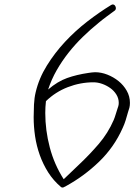

<svg xmlns="http://www.w3.org/2000/svg" viewBox="-20 -804 599 855"><path d="M558.6 -345.7Q558.6 -334 556.2 -324.2Q553.7 -314.5 549.8 -303.7Q544.9 -286.1 539.6 -268.6Q534.2 -251 526.4 -234.4Q488.3 -148.4 420.9 -83.5Q353.5 -18.6 272.5 25.4Q270.5 27.3 268.6 27.3Q262.7 31.2 258.8 31.2Q253.9 31.2 251 28.3Q217.8 0 194.8 -36.1Q171.9 -72.3 157.2 -113.3Q142.6 -154.3 136.2 -197.3Q129.9 -240.2 129.9 -282.2Q129.9 -307.6 131.3 -337.9Q132.8 -368.2 138.7 -392.6Q153.3 -455.1 188.5 -511.7Q223.6 -568.4 269.5 -617.7Q315.4 -667 369.1 -708.5Q422.9 -750 475.6 -782.2Q479.5 -784.2 481.4 -784.2Q488.3 -784.2 492.2 -778.8Q496.1 -773.4 496.1 -767.6Q496.1 -761.7 492.2 -757.8Q473.6 -744.1 455.1 -730.5Q436.5 -716.8 418.9 -702.1Q382.8 -672.9 348.6 -639.6Q314.5 -606.4 285.2 -569.3Q255.9 -532.2 232.4 -491.2Q209 -450.2 194.3 -405.3Q236.3 -441.4 278.8 -456.5Q321.3 -471.7 375 -479.5Q382.8 -480.5 389.2 -481.4Q395.5 -482.4 403.3 -482.4Q430.7 -482.4 458 -471.7Q485.4 -460.9 507.8 -442.9Q530.3 -424.8 544.4 -399.9Q558.6 -375 558.6 -345.7ZM508.8 -345.7Q508.8 -366.2 498 -383.3Q487.3 -400.4 470.7 -412.1Q454.1 -423.8 434.6 -430.7Q415 -437.5 396.5 -437.5Q337.9 -437.5 282.2 -416Q226.6 -394.5 184.6 -353.5Q181.6 -327.1 181.6 -300.8Q181.6 -223.6 201.7 -147.5Q221.7 -71.3 263.7 -5.9L331.1 -70.3Q377.9 -114.3 419.4 -162.6Q460.9 -210.9 486.3 -269.5Q491.2 -281.2 494.6 -293Q498 -304.7 502 -316.4Q504.9 -324.2 506.8 -331.1Q508.8 -337.9 508.8 -345.7Z"/></svg>

Font: Calligraffitti
Style: Regular
Weight: 400
Designer: Dathan Boardman
Foundry: Open Window
Version: Version 1.001